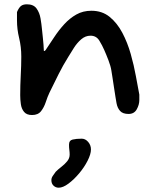

<svg xmlns="http://www.w3.org/2000/svg" viewBox="-20 -555 714 893"><path d="M360 90Q377 90 390 105Q403 120 403 140Q403 162 387.5 192.5Q372 223 348 251.5Q324 280 298.5 299Q273 318 253 318Q239 318 229 308.5Q219 299 219 283Q219 272 226 262.5Q233 253 239 244Q251 232 266 220.5Q281 209 292.5 195Q304 181 304 164Q304 153 302.5 142.5Q301 132 301 118Q301 98 318 94Q335 90 360 90ZM129 -20Q104 -20 92 -34.5Q80 -49 77 -70.5Q74 -92 74 -112Q74 -158 76.5 -204Q79 -250 79 -292Q79 -337 69 -378Q59 -419 59 -460V-499Q68 -520 78 -527.5Q88 -535 105 -535Q136 -535 150 -515.5Q164 -496 168.5 -469.5Q173 -443 175 -421Q176 -410 179.5 -378Q183 -346 184 -318H188L192 -322Q211 -350 232 -382Q253 -414 278.5 -442Q304 -470 335 -487.5Q366 -505 405 -505Q455 -505 490 -476.5Q525 -448 549 -402.5Q573 -357 588 -304Q603 -251 612 -201Q621 -151 628 -115V-90Q628 -68 616 -46.5Q604 -25 578 -25Q551 -25 538.5 -39Q526 -53 522 -75Q520 -84 517 -104.5Q514 -125 510 -149.5Q506 -174 503 -195.5Q500 -217 498 -227Q495 -247 484.5 -274.5Q474 -302 465 -322Q456 -343 442 -366Q428 -389 401 -389Q377 -389 357.5 -372Q338 -355 323.5 -332Q309 -309 298 -291Q273 -251 253 -211Q233 -171 210 -124Q201 -105 193 -80.5Q185 -56 171 -38Q157 -20 129 -20Z"/></svg>

Font: Fuzzy Bubbles
Style: Bold
Weight: 700
Designer: Robert E. Leuschke
Foundry: Robert E. Leuschke
Version: Version 1.010; ttfautohint (v1.8.3)